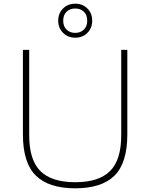

<svg xmlns="http://www.w3.org/2000/svg" viewBox="-20 -1010 813 1039"><path d="M387 9Q244 9 174 -59.8Q104 -128.5 104 -283V-740H138V-278Q138 -144 198.8 -84Q259.5 -24 387 -24Q514.5 -24 575.2 -84Q636 -144 636 -278V-740H669V-283Q669 -128.5 599.8 -59.8Q530.5 9 387 9ZM387 -806Q347.5 -806 321.2 -832.2Q295 -858.5 295 -898Q295 -938 321.2 -964Q347.5 -990 387 -990Q427 -990 453 -964Q479 -938 479 -898Q479 -858.5 453 -832.2Q427 -806 387 -806ZM387 -832Q415.5 -832 433.8 -849.8Q452 -867.5 452 -898Q452 -929 433.8 -946.5Q415.5 -964 387 -964Q358.5 -964 340.2 -946.5Q322 -929 322 -898Q322 -867.5 340.2 -849.8Q358.5 -832 387 -832Z"/></svg>

Font: Encode Sans Expanded Thin
Style: Regular
Weight: 100
Width: 7
Designer: Multiple Designers
Foundry: Impallari Type
Version: Version 3.000; ttfautohint (v1.8.3) -l 8 -r 50 -G 200 -x 14 